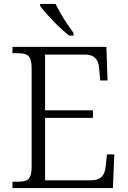

<svg xmlns="http://www.w3.org/2000/svg" viewBox="-20 -951 646 971"><path d="M43 0V-32H70Q93 -32 109 -37Q125 -42 132.5 -58.5Q140 -75 140 -109V-603Q140 -638 132.5 -654.5Q125 -671 109.5 -676.5Q94 -682 70 -682H43V-714H518L524 -544H487L482 -599Q481 -624 473.5 -640.5Q466 -657 450.5 -666Q435 -675 407 -675H208V-393H450V-355H208V-39H436Q465 -39 481.5 -48Q498 -57 505.5 -73.5Q513 -90 515 -115L521 -170H558L551 0ZM330 -771Q312 -785 290.5 -804.5Q269 -824 248 -846Q227 -868 209.5 -888Q192 -908 183 -921V-931H261Q272 -909 287.5 -882Q303 -855 320.5 -829Q338 -803 352 -784V-771Z"/></svg>

Font: Noto Serif Hebrew Light
Style: Regular
Weight: 300
Version: Version 2.003